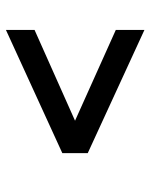

<svg xmlns="http://www.w3.org/2000/svg" viewBox="52 -602 519 664"><g transform="rotate(90 312.0 -269.5)"><path d="M83 -30V-129L397 -269L83 -410V-509L509 -313V-225Z"/></g></svg>

Font: Pitagon Sans Text Medium
Style: Regular
Weight: 500
Designer: Travis Tran
Foundry: Pitagon
Version: Version 1.000; ttfautohint (v1.8.4.7-5d5b);gftools[0.9.26]